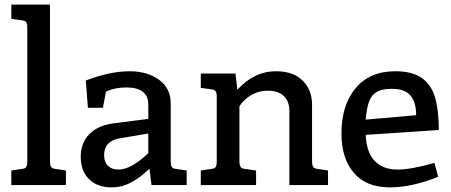

<svg xmlns="http://www.w3.org/2000/svg" viewBox="-20 -800 1949 830"><path d="M29 -63 76 -70Q89 -71 93.5 -78.5Q98 -86 98 -103V-680Q98 -697 93.5 -704Q89 -711 76 -712L29 -718V-780H196V-103Q196 -86 201 -78.5Q206 -71 219 -70L265 -63V0H29Z M787 -63V0H635L626 -71Q585 -31 545.5 -10.5Q506 10 462 10Q401 10 365 -25.5Q329 -61 329 -122Q329 -182 366 -220Q403 -258 472 -267L621 -286V-348Q621 -385 597 -403.5Q573 -422 526 -422Q477 -422 438 -404L425 -334H360L351 -452Q455 -492 541 -492Q616 -492 667 -455.5Q718 -419 718 -352V-103Q718 -86 722.5 -78.5Q727 -71 740 -70ZM491 -67Q547 -67 621 -138V-223L498 -202Q465 -197 447.5 -178.5Q430 -160 430 -130Q430 -100 446.5 -83.5Q463 -67 491 -67Z M1398 -63V0H1231V-319Q1231 -362 1207 -385Q1183 -408 1136 -408Q1099 -408 1067 -389.5Q1035 -371 1015 -341V-103Q1015 -86 1020 -78.5Q1025 -71 1038 -70L1087 -63V0H848V-63L895 -70Q908 -71 912.5 -78.5Q917 -86 917 -103V-384Q917 -399 911.5 -406Q906 -413 893 -414L848 -420V-482H998L1006 -412Q1079 -492 1173 -492Q1248 -492 1288.5 -451.5Q1329 -411 1329 -347V-103Q1329 -86 1334 -78.5Q1339 -71 1352 -70Z M1858 -96 1874 -36Q1827 -16 1772 -3Q1717 10 1665 10Q1563 10 1509.5 -53Q1456 -116 1456 -223Q1456 -345 1517 -418.5Q1578 -492 1689 -492Q1761 -492 1802.5 -463.5Q1844 -435 1860.5 -379.5Q1877 -324 1877 -238L1561 -217Q1564 -142 1599.5 -104.5Q1635 -67 1698 -67Q1758 -67 1858 -96ZM1561 -283 1779 -302Q1779 -358 1754.5 -387Q1730 -416 1674 -416Q1634 -416 1611 -404Q1588 -392 1576.5 -363.5Q1565 -335 1561 -283Z"/></svg>

Font: Enriqueta Medium
Style: Regular
Weight: 500
Designer: Viviana Monsalve, Gustavo Ibarra
Foundry: 72Puntos
Version: Version 2.000